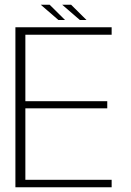

<svg xmlns="http://www.w3.org/2000/svg" viewBox="-20 -790 552 810"><path d="M45 0H451V-31.5H87V-333H432.5V-363H87V-643.5H451V-675H45ZM317 -705.5H345L280 -770H242.5ZM226.5 -705.5H254.5L189.5 -770H152Z"/></svg>

Font: Anybody Thin ExtraLight
Style: Regular
Weight: 250
Version: Version 1.113;gftools[0.9.25]